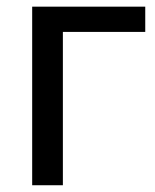

<svg xmlns="http://www.w3.org/2000/svg" viewBox="-20 -548 459 568"><path d="M409.7 -528.3H75.2V0H166V-453.6H409.7Z"/></svg>

Font: Roboto
Style: Regular
Weight: 400
Designer: Google
Version: Version 2.137; 2017